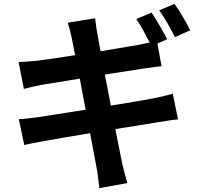

<svg xmlns="http://www.w3.org/2000/svg" viewBox="-20 -889 1040 989"><path d="M879 -869 800 -836C828 -798 860 -740 881 -698L960 -733C943 -768 906 -831 879 -869ZM77 -275 105 -142C128 -148 162 -154 205 -162C248 -170 342 -186 444 -203L478 -22C484 8 487 42 492 80L636 54C627 22 617 -14 610 -44L574 -224L791 -259C829 -265 870 -272 897 -274L870 -406C844 -399 807 -390 768 -382C723 -373 641 -360 551 -345L520 -505L720 -536C750 -540 790 -546 812 -548L791 -665L841 -687C822 -724 786 -787 761 -824L682 -791C705 -758 731 -709 751 -670L694 -658L498 -625L481 -718C476 -741 473 -775 470 -795L329 -772C336 -749 343 -725 349 -696L367 -605C281 -591 204 -580 169 -576C138 -573 108 -571 76 -569L103 -431C137 -440 163 -446 195 -452L391 -484L421 -324L181 -286C149 -282 104 -276 77 -275Z"/></svg>

Font: Noto Sans JP
Style: Bold
Weight: 700
Designer: Ryoko NISHIZUKA 西塚涼子 (kana, bopomofo & ideographs); Paul D. Hunt (Latin, Greek & Cyrillic); Sandoll Communications 산돌커뮤니
Foundry: Adobe
Version: Version 2.004;hotconv 1.0.118;makeotfexe 2.5.65603